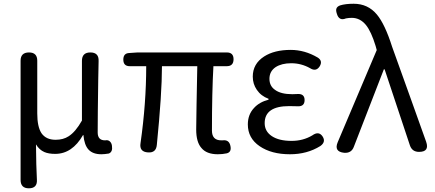

<svg xmlns="http://www.w3.org/2000/svg" viewBox="-20 -810 2320 1024"><path d="M133.8 194.3Q89.8 194.3 89.8 149.4V-168V-486.3Q89.8 -530.3 134.8 -530.3Q178.7 -530.3 178.7 -486.3V-205.1Q178.7 -133.8 201.2 -99.6Q225.6 -64.5 276.4 -64.5Q317.4 -64.5 345.7 -83Q382.8 -106.4 417 -167V-485.4Q417 -530.3 461.9 -530.3Q507.8 -530.3 505.9 -484.4Q504.9 -450.2 503.9 -382.8Q501 -188.5 501 -103.5Q501 -61.5 540 -61.5Q541 -61.5 542 -61.5Q555.7 -64.5 565.4 -56.2Q575.2 -47.9 577.1 -32.2Q582 0 560.5 8.8Q537.1 12.7 520.5 12.7Q475.6 12.7 452.6 -11.7Q429.7 -36.1 424.8 -89.8H422.9Q365.2 10.7 274.4 10.7Q239.3 10.7 216.8 1Q189.5 -10.7 171.9 -40Q172.9 78.1 176.8 148.4Q179.7 194.3 133.8 194.3Z M1141.6 12.7Q1081.1 12.7 1053.7 -21.5Q1026.4 -52.7 1026.4 -119.1Q1026.4 -145.5 1028.3 -252.9Q1031.2 -394.5 1032.2 -457H843.8Q843.8 -310.5 816.4 -37.1Q812.5 5.9 769.5 2.9Q721.7 0 729.5 -46.9Q759.8 -258.8 759.8 -457H671.9Q637.7 -457 637.7 -492.2Q637.7 -526.4 669.9 -527.3L713.9 -530.3H969.7H1189.5Q1225.6 -530.3 1225.6 -494.1Q1225.6 -457 1189.5 -457H1118.2Q1110.4 -318.4 1110.4 -113.3Q1110.4 -61.5 1160.2 -61.5Q1164.1 -61.5 1167 -61.5Q1202.1 -66.4 1209 -31.2Q1215.8 1 1189.5 7.8Q1167 12.7 1141.6 12.7Z M1526.4 12.7Q1427.7 12.7 1364.7 -30.3Q1301.8 -73.2 1301.8 -146.5Q1301.8 -199.2 1335 -234.4Q1363.3 -265.6 1412.1 -278.3V-283.2Q1372.1 -297.9 1349.6 -331.1Q1328.1 -362.3 1328.1 -401.4Q1328.1 -469.7 1388.7 -508.8Q1443.4 -543.9 1530.3 -543.9Q1605.5 -543.9 1674.8 -502.9Q1702.1 -485.4 1685.5 -457Q1666 -425.8 1633.8 -446.3Q1586.9 -472.7 1533.2 -472.7Q1482.4 -472.7 1450.2 -452.1Q1417 -429.7 1417 -389.6Q1417 -351.6 1446.3 -331.1Q1477.5 -307.6 1539.1 -307.6Q1557.6 -307.6 1567.4 -308.6Q1604.5 -310.5 1604.5 -276.4Q1604.5 -241.2 1567.4 -243.2Q1551.8 -244.1 1522.5 -244.1Q1391.6 -244.1 1391.6 -153.3Q1391.6 -109.4 1429.7 -84Q1467.8 -58.6 1535.2 -58.6Q1596.7 -58.6 1645.5 -87.9Q1680.7 -113.3 1701.2 -81.1Q1718.8 -52.7 1688.5 -31.2Q1618.2 12.7 1526.4 12.7Z M1815.4 4.9Q1759.8 -1 1781.2 -51.8L1989.3 -543L1983.4 -564.5Q1960 -641.6 1931.6 -676.8Q1900.4 -714.8 1856.4 -714.8Q1839.8 -714.8 1825.2 -711.9Q1788.1 -696.3 1776.4 -737.3Q1770.5 -754.9 1774.4 -764.6Q1778.3 -775.4 1793.9 -781.2Q1822.3 -790 1866.2 -790Q1942.4 -790 1990.2 -732.4Q2033.2 -680.7 2071.3 -560.5L2171.9 -280.3L2252.9 -53.7Q2271.5 0 2214.8 0Q2177.7 0 2166 -35.2L2031.2 -440.4H2027.3L1867.2 -27.3Q1854.5 7.8 1815.4 4.9Z"/></svg>

Font: Bpmf GenSen Rounded R
Style: R
Weight: 400
Foundry: But Ko
Version: Version 1.320